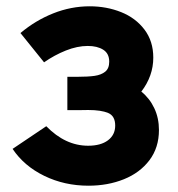

<svg xmlns="http://www.w3.org/2000/svg" viewBox="-20 -575 565 610"><path d="M485 -162Q485 -106 454.8 -66Q424.5 -26 373.5 -5.5Q322.5 15 261 15Q185 15 120.8 -16.2Q56.5 -47.5 20 -102L127 -174Q187.5 -112 260 -112Q300 -112 323 -129.2Q346 -146.5 346 -176Q346 -206.5 323.8 -216Q301.5 -225.5 260 -225.5L226 -225H194V-331H226Q259.5 -331 280.5 -334Q301.5 -337 314.2 -347.2Q327 -357.5 327 -379Q327 -405 308 -417Q289 -429 259 -429Q225.5 -429 189.2 -414.5Q153 -400 120 -377L45 -470Q92.5 -510 149 -532.5Q205.5 -555 265 -555Q318.5 -555 364.8 -536.5Q411 -518 439 -481Q467 -444 467 -392Q467 -333.5 429 -284Q455.5 -262.5 470.2 -231.2Q485 -200 485 -162Z"/></svg>

Font: Hauora ExtraBold
Style: Regular
Weight: 800
Designer: Wayne Shih
Foundry: WCYS
Version: Version 1.001